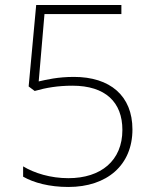

<svg xmlns="http://www.w3.org/2000/svg" viewBox="-20 -734 610 764"><path d="M274 -428C210 -428 165 -417 134 -410L157 -678H463V-714H124L94 -390L118 -372C163 -385 211 -393 268 -393C400 -393 467 -327 467 -217C467 -95 382 -25 252 -25C181 -25 117 -45 72 -72V-31C114 -7 176 10 252 10C406 10 507 -77 507 -219C507 -353 418 -428 274 -428Z"/></svg>

Font: Noto Sans Georgian ExtraLight
Style: Regular
Weight: 200
Designer: Monotype Design Team, Akaki Razmadze
Foundry: Google LLC
Version: Version 2.005